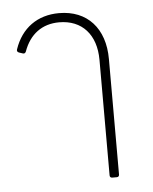

<svg xmlns="http://www.w3.org/2000/svg" viewBox="-45 -591 502 629"><g transform="rotate(-5 206.0 -276.0)"><path d="M314 0C319 0 322 -3 322 -8V-388C322 -489 265 -552 172 -552C101 -552 48 -514 25 -446C23 -441 25 -437 30 -435L42 -431C47 -429 51 -431 53 -436C73 -492 114 -522 170 -522C245 -522 291 -471 291 -388V-8C291 -3 294 0 299 0Z"/></g></svg>

Font: LINE Seed Sans TH Thin
Style: Regular
Weight: 250
Designer: Dalton Maag Ltd | Thai characters by Cadson Demak Co.,Ltd.
Foundry: Dalton Maag Ltd
Version: Version 1.003